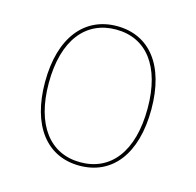

<svg xmlns="http://www.w3.org/2000/svg" viewBox="-85 -616 729 714"><g transform="rotate(15 280.0 -259.0)"><path d="M281 -528.3C157.4 -528.3 75.7 -431 75.7 -258.4C75.7 -91 152.8 9.4 279.4 9.4C404.6 9.4 484.1 -89 484.1 -262C484.1 -432 406 -528.3 281 -528.3ZM281 -515.1C398.1 -515.1 469.7 -423.7 469.7 -262C469.7 -95.6 396.3 -3.7 279.4 -3.7C161.6 -3.7 90.1 -97.6 90.1 -258.4C90.1 -425.3 165.7 -515.1 281 -515.1Z"/></g></svg>

Font: Fira Sans Hair
Style: Regular
Weight: 100
Designer: bBox Type GmbH & Carrois Corporate GbR & Edenspiekermann AG
Foundry: bBox Type GmbH & Carrois Corporate GbR & Edenspiekermann AG
Version: Version 4.300;PS 004.300;hotconv 1.0.88;makeotf.lib2.5.64775